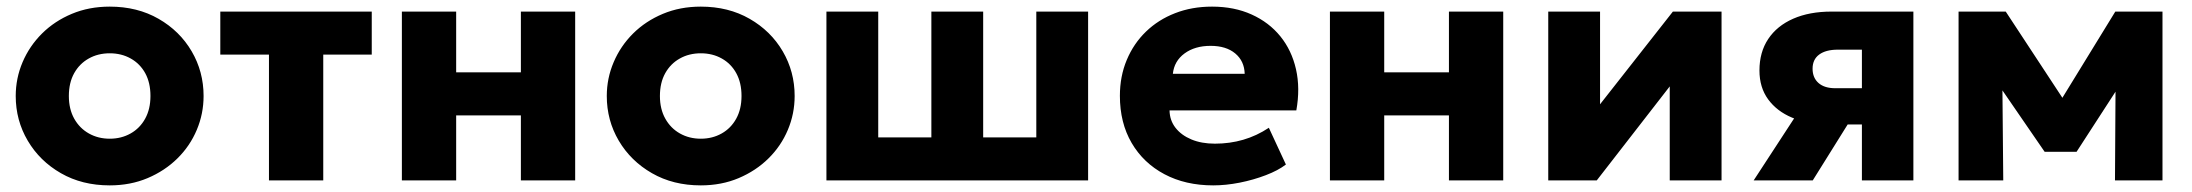

<svg xmlns="http://www.w3.org/2000/svg" viewBox="-20 -545 6621 580"><path d="M311.5 15Q228 15 164 -21.8Q100 -58.5 63.8 -120Q27.5 -181.5 27.5 -255Q27.5 -308.5 48.2 -357.2Q69 -406 107 -443.8Q145 -481.5 197 -503.2Q249 -525 311.5 -525Q395 -525 459 -488.2Q523 -451.5 559 -390Q595 -328.5 595 -255Q595 -201.5 574.5 -152.8Q554 -104 516 -66.5Q478 -29 426 -7Q374 15 311.5 15ZM311.5 -126Q346.5 -126 374.5 -141.8Q402.5 -157.5 418.5 -186.5Q434.5 -215.5 434.5 -255Q434.5 -295 418.8 -323.8Q403 -352.5 375 -368.2Q347 -384 311.5 -384Q276 -384 248 -368.2Q220 -352.5 204 -323.8Q188 -295 188 -255Q188 -215.5 204.2 -186.5Q220.5 -157.5 248.5 -141.8Q276.5 -126 311.5 -126Z M792.5 0V-380H645.5V-510H1103V-380H956.5V0Z M1194 0V-510H1358V-326.5H1553.5V-510H1717.5V0H1553.5V-196.5H1358V0Z M2097 15Q2013.5 15 1949.5 -21.8Q1885.5 -58.5 1849.2 -120Q1813 -181.5 1813 -255Q1813 -308.5 1833.8 -357.2Q1854.5 -406 1892.5 -443.8Q1930.5 -481.5 1982.5 -503.2Q2034.5 -525 2097 -525Q2180.5 -525 2244.5 -488.2Q2308.5 -451.5 2344.5 -390Q2380.5 -328.5 2380.5 -255Q2380.5 -201.5 2360 -152.8Q2339.5 -104 2301.5 -66.5Q2263.5 -29 2211.5 -7Q2159.5 15 2097 15ZM2097 -126Q2132 -126 2160 -141.8Q2188 -157.5 2204 -186.5Q2220 -215.5 2220 -255Q2220 -295 2204.2 -323.8Q2188.5 -352.5 2160.5 -368.2Q2132.5 -384 2097 -384Q2061.5 -384 2033.5 -368.2Q2005.5 -352.5 1989.5 -323.8Q1973.5 -295 1973.5 -255Q1973.5 -215.5 1989.8 -186.5Q2006 -157.5 2034 -141.8Q2062 -126 2097 -126Z M2476.5 0V-510H2633V-130H2793.5V-510H2950V-130H3110.5V-510H3267V0Z M3645 15Q3561 15 3497.5 -18.8Q3434 -52.5 3398.5 -113.2Q3363 -174 3363 -255.5Q3363 -314.5 3383.8 -364Q3404.5 -413.5 3441.8 -449.5Q3479 -485.5 3529.8 -505.2Q3580.5 -525 3641.5 -525Q3708.5 -525 3761 -501.2Q3813.5 -477.5 3847.8 -435.2Q3882 -393 3895 -335.8Q3908 -278.5 3896 -211.5H3513Q3513.5 -181.5 3531 -159Q3548.5 -136.5 3579 -123.8Q3609.5 -111 3650 -111Q3695 -111 3735.5 -122.8Q3776 -134.5 3813 -159L3864.5 -48Q3841 -30 3803.8 -15.8Q3766.5 -1.5 3724.8 6.8Q3683 15 3645 15ZM3523 -322H3740Q3739 -360.5 3711.5 -383.5Q3684 -406.5 3637 -406.5Q3589.5 -406.5 3558.2 -383.5Q3527 -360.5 3523 -322Z M3997.5 0V-510H4161.5V-326.5H4357V-510H4521V0H4357V-196.5H4161.5V0Z M4657 0V-510H4813.5V-230L5033.5 -510H5180.5V0H5024V-284L4803.5 0Z M5277.5 0 5454 -270.5 5497.5 -171Q5439 -170.5 5393.2 -189.8Q5347.5 -209 5321.2 -245Q5295 -281 5295 -332Q5295 -387.5 5321.5 -427.2Q5348 -467 5397 -488.5Q5446 -510 5513 -510H5760V0H5604.5V-395H5532Q5495.5 -395 5475.5 -380.2Q5455.5 -365.5 5455.5 -337.5Q5455.5 -310 5473.5 -294.2Q5491.5 -278.5 5524 -278.5H5619.5V-169H5561.5L5456 0Z M5896.5 0V-510H6036H6039L6246 -195L6176 -194L6370 -510H6512.5V0H6369L6371 -330.5L6403 -318L6253 -86.5H6156.5L5997 -318.5L6028.5 -331L6031.5 0Z"/></svg>

Font: Geologica Cursive
Style: Bold
Weight: 700
Designer: Sindre Bremnes, Frode Helland
Foundry: Monokrom Skriftforlag AS
Version: Version 1.010;gftools[0.9.28]